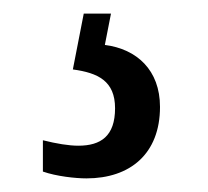

<svg xmlns="http://www.w3.org/2000/svg" viewBox="-20 -29 305 282"><path d="M107 233C171 233 215 197 215 128C215 74 181 43 134 37L143 -9H103L87 73C124 78 149 90 149 130C149 171 128 185 95 185C81 185 63 182 43 177V223C63 230 91 233 107 233Z"/></svg>

Font: Noto Serif Devanagari ExtraCondensed Medium
Style: Regular
Weight: 500
Width: 2
Designer: Universal Thirst, Indian Type Foundry and the Monotype Design Team
Foundry: Monotype Imaging Inc.
Version: Version 2.004